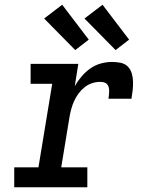

<svg xmlns="http://www.w3.org/2000/svg" viewBox="-20 -789 640 809"><path d="M40 0V-84H142L200 -436H109V-520H310L295 -426Q307 -447 323.5 -466.5Q340 -486 360.5 -500.5Q381 -515 405 -521.5Q429 -528 452 -528Q470 -528 488 -524.5Q506 -521 518 -509Q530 -497 535 -480.5Q540 -464 540.5 -445.5Q541 -427 539 -409Q537 -391 534 -373H437Q438 -381 439 -389Q440 -397 440 -405.5Q440 -414 438 -421.5Q436 -429 431 -434.5Q426 -440 418 -442Q410 -444 402 -444Q385 -444 368 -438.5Q351 -433 336.5 -421.5Q322 -410 311 -395Q300 -380 292.5 -363.5Q285 -347 280.5 -330.5Q276 -314 273 -297L238 -84H348V0ZM467 -578 336 -711 412 -769 524 -622ZM297 -578 166 -711 242 -769 354 -622Z"/></svg>

Font: Iosevka Etoile Medium Oblique
Style: Regular
Weight: 500
Italic angle: -9°
Designer: Belleve Invis
Foundry: Belleve Invis
Version: Version 15.5.2; ttfautohint (v1.8.4)